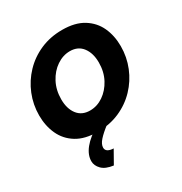

<svg xmlns="http://www.w3.org/2000/svg" viewBox="-171 -658 929 982"><g transform="rotate(-30 293.0 -166.5)"><path d="M234 10Q158 10 109.5 -20Q61 -50 38 -100.5Q15 -151 15 -212Q15 -276 38.5 -334Q62 -392 105 -437Q148 -482 206.5 -507.5Q265 -533 335 -533Q411 -533 459.5 -503Q508 -473 531 -423Q554 -373 554 -311Q554 -247 530.5 -189Q507 -131 464 -86Q421 -41 362.5 -15.5Q304 10 234 10ZM254 -104Q296 -104 332.5 -129Q369 -154 392 -197Q415 -240 415 -295Q415 -350 389 -384.5Q363 -419 315 -419Q274 -419 237 -394Q200 -369 177 -325.5Q154 -282 154 -227Q154 -172 180 -138Q206 -104 254 -104ZM129 124Q129 49 246 -21H288L294 0Q256 29 236 51.5Q216 74 216 94Q216 122 261 124L218 200Q172 194 150.5 172Q129 150 129 124Z"/></g></svg>

Font: Raleway
Style: Bold Italic
Weight: 700
Italic angle: -12°
Designer: Matt McInerney, Pablo Impallari, Rodrigo Fuenzalida
Foundry: Matt McInerney, Pablo Impallari, Rodrigo Fuenzalida
Version: Version 4.101;RELEASE